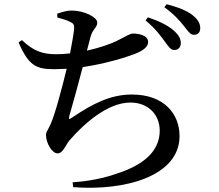

<svg xmlns="http://www.w3.org/2000/svg" viewBox="-20 -839 1040 910"><path d="M759 -645C777 -620 789 -602 805 -602C823 -601 837 -614 837 -634C837 -654 829 -671 806 -692C778 -718 734 -739 681 -757L670 -742C715 -705 740 -671 759 -645ZM850 -718C870 -693 881 -674 899 -674C918 -674 929 -686 929 -705C929 -727 919 -746 893 -767C867 -788 824 -805 770 -819L759 -805C809 -768 830 -742 850 -718ZM252 -756C277 -749 296 -744 311 -736C328 -728 333 -723 331 -700C329 -677 321 -633 312 -586C289 -583 266 -582 245 -582C181 -582 137 -598 84 -649L68 -638C116 -527 152 -511 238 -511L296 -513C276 -430 241 -297 220 -251C205 -218 198 -214 198 -199C198 -162 226 -112 253 -112C278 -112 291 -151 308 -172C376 -251 489 -353 598 -353C682 -353 737 -296 737 -220C737 -146 693 -67 533 -16C471 6 400 20 324 25L327 48C570 67 831 -3 831 -194C831 -298 759 -391 605 -391C504 -391 420 -348 322 -282C306 -270 305 -274 309 -291C322 -336 352 -443 372 -521C481 -537 576 -567 618 -583C659 -599 682 -617 682 -640C682 -673 635 -680 610 -680C598 -680 580 -669 541 -649C505 -630 450 -612 392 -599L409 -664C419 -702 441 -708 441 -732C441 -758 378 -789 320 -789C298 -789 276 -783 251 -774Z"/></svg>

Font: Noto Serif JP SemiBold
Style: Regular
Weight: 600
Designer: Ryoko NISHIZUKA 西塚涼子 (kana & ideographs); Frank Grießhammer (Latin, Greek & Cyrillic); Wenlong ZHANG 张文龙 (bopomofo); San
Foundry: Adobe
Version: Version 2.001;hotconv 1.1.0;makeotfexe 2.6.0